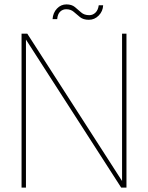

<svg xmlns="http://www.w3.org/2000/svg" viewBox="-20 -853 672 873"><path d="M78 0V-700H104L535 -30V-700H555V0H531L98 -673V0ZM384 -763Q359 -763 344 -775Q329 -787 315.5 -799Q302 -811 281 -811Q265 -811 253.5 -800Q242 -789 240 -766H219Q221 -795 239 -814Q257 -833 282 -833Q306 -833 320.5 -821Q335 -809 349 -796.5Q363 -784 386 -784Q402 -784 414 -795.5Q426 -807 429 -829H449Q448 -802 429 -782.5Q410 -763 384 -763Z"/></svg>

Font: DM Sans 9pt Thin
Style: Regular
Weight: 250
Version: Version 4.004;gftools[0.9.30]